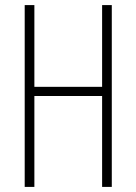

<svg xmlns="http://www.w3.org/2000/svg" viewBox="-20 -734 536 754"><path d="M419 0V-714H381V-393H115V-714H77V0H115V-357H381V0Z"/></svg>

Font: Noto Sans Myanmar ExtraCondensed ExtraLight
Style: Regular
Weight: 200
Width: 2
Designer: Monotype Design Team
Foundry: Monotype Imaging Inc.
Version: Version 2.107